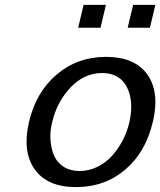

<svg xmlns="http://www.w3.org/2000/svg" viewBox="-20 -742 648 776"><path d="M502.9 -248Q509.8 -278.8 510.3 -307.6Q510.7 -336.4 503.7 -361.8Q496.6 -387.2 482.9 -406Q469.2 -424.8 446.3 -435.8Q423.3 -446.8 393.1 -446.8Q319.8 -446.8 264.6 -387.9Q209.5 -329.1 190.9 -248Q181.2 -210.4 184.1 -175Q187 -139.6 199 -112.1Q210.9 -84.5 237.8 -67.6Q264.6 -50.8 301.8 -50.8Q338.9 -50.8 373 -67.4Q407.2 -84 432.6 -112.1Q458 -140.1 476.1 -175Q494.1 -210 502.9 -248ZM598.1 -250 597.2 -248Q569.3 -127.4 486.3 -56.6Q403.3 14.2 287.1 14.2Q171.4 14.2 120.4 -57.4Q69.3 -128.9 97.2 -249Q125 -369.1 209 -440.7Q293 -512.2 408.2 -512.2Q524.4 -512.2 575.2 -441.4Q626 -370.6 598.1 -250ZM386.2 -629.9H295.9L317.9 -722.2H408.2ZM585.9 -629.9H496.1L518.1 -722.2H607.9Z"/></svg>

Font: Perun
Style: Italic
Weight: 400
Italic angle: -12°
Foundry: Stefan Peev, Context Ltd
Version: Version 001.000